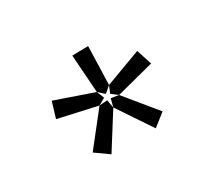

<svg xmlns="http://www.w3.org/2000/svg" viewBox="-72 -888 624 561"><g transform="rotate(-30 240.0 -607.0)"><path d="M317 -454 240 -569 247 -596 273 -592 359 -487ZM167 -453 122 -485 208 -594 235 -596 240 -569ZM208 -594 78 -623 94 -676 221 -632 231 -607ZM241 -614 221 -632 212 -760 266 -761 262 -632ZM273 -592 252 -608 262 -632 383 -677 400 -625Z"/></g></svg>

Font: Bitter Thin
Style: Regular
Weight: 400
Version: Version 3.021